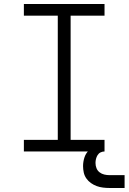

<svg xmlns="http://www.w3.org/2000/svg" viewBox="-20 -755 641 957"><path d="M99 0V-58H268V-677H99V-735H501V-677H332V-58H501V0ZM526 182Q510 182 493.5 180Q477 178 462 172.5Q447 167 433.5 157.5Q420 148 410.5 134.5Q401 121 397.5 105Q394 89 394 73Q394 52 400.5 31Q407 10 422.5 -5Q438 -20 459 -26.5Q480 -33 501 -33V0Q491 0 481.5 4.5Q472 9 466.5 18Q461 27 458.5 37Q456 47 456 57Q456 71 461 83.5Q466 96 476.5 104Q487 112 500 115Q513 118 526 118H601V182Z"/></svg>

Font: Iosevka Custom Light Extended
Style: Regular
Weight: 300
Width: 7
Monospace: yes
Designer: Belleve Invis
Foundry: Belleve Invis
Version: Version 11.2.4; ttfautohint (v1.8.4)